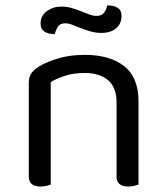

<svg xmlns="http://www.w3.org/2000/svg" viewBox="-20 -675 600 700"><path d="M405 -301Q405 -357 373.5 -383Q342 -409 289 -409Q249 -409 218 -399Q187 -389 165 -376V-2Q160 0 150 2.5Q140 5 128 5Q85 5 85 -31V-372Q85 -393 93.5 -406.5Q102 -420 123 -433Q149 -449 192 -462Q235 -475 289 -475Q380 -475 432.5 -434Q485 -393 485 -305V-2Q480 0 469.5 2.5Q459 5 448 5Q405 5 405 -31ZM203 -651Q224 -651 242 -645.5Q260 -640 275.5 -634Q291 -628 305 -622.5Q319 -617 332 -617Q350 -617 358.5 -627.5Q367 -638 371 -655H377Q395 -655 409 -646.5Q423 -638 423 -617Q423 -588 403 -571.5Q383 -555 350 -555Q329 -555 310 -560.5Q291 -566 274.5 -572.5Q258 -579 244 -584.5Q230 -590 218 -590Q200 -590 192 -579Q184 -568 180 -551H174Q156 -551 142 -560Q128 -569 128 -589Q128 -618 151 -634.5Q174 -651 203 -651Z"/></svg>

Font: Baloo Chettan 2
Style: Regular
Weight: 400
Designer: Maithili Shingre, Unnati Kotecha and Ek Type
Foundry: Ek Type
Version: Version 1.640;hotconv 1.0.111;makeotfexe 2.5.65597; ttfautoh